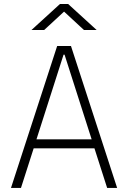

<svg xmlns="http://www.w3.org/2000/svg" viewBox="-20 -918 626 938"><path d="M33.7 0 259.3 -693.4H326.7L552.2 0H503.4L441.4 -193.4H144.5L82.5 0ZM158.2 -237.3H427.7L295.4 -650.9H290.5ZM133.8 -771.5 272.9 -898.4H313L452.1 -771.5H390.1L293 -861.3L195.8 -771.5Z"/></svg>

Font: Cascadia Code NF ExtraLight
Style: Regular
Weight: 200
Monospace: yes
Designer: Aaron Bell
Foundry: Saja Typeworks
Version: Version 2404.023; ttfautohint (v1.8.4)